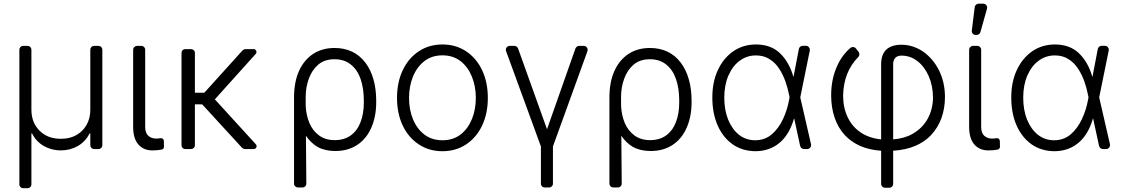

<svg xmlns="http://www.w3.org/2000/svg" viewBox="-20 -788 5948 1015"><path d="M82.4 186.4V-524.5Q82.4 -533.4 88.4 -539.4Q94.5 -545.5 103 -545.5H125Q133.9 -545.5 139.9 -539.4Q146 -533.4 146 -524.5V-208.5Q146 -140.3 188.9 -97.3Q231.5 -54.3 301.5 -54.3Q371.4 -54.3 414.4 -97.3Q457.4 -141 457.4 -208.5V-524.5Q457.4 -533.4 463.4 -539.4Q469.5 -545.5 478 -545.5H500Q508.9 -545.5 514.9 -539.4Q521 -533.4 521 -524.5V-20.6Q521 -12.1 514.9 -6Q508.9 0 500 0H478Q469.5 0 463.4 -6Q457.4 -12.1 457.4 -20.6V-82.7H453.5Q432.2 -39.8 391.7 -16.3Q350.9 7.1 301.5 7.1Q252.1 7.1 211.6 -16.3Q170.8 -39.8 149.5 -82.7H146V186.4Q146 195 139.9 201Q133.9 207 125 207H103Q94.5 207 88.4 201Q82.4 195 82.4 186.4Z M785.5 7.1Q813.2 7.1 834.9 2.8Q840.2 1.4 843.6 -2.7Q846.9 -6.7 846.9 -12.4L846.2 -43Q845.9 -50.1 840.6 -54.3Q835.2 -58.6 828.5 -57.5Q816.8 -55.4 805.4 -55.4Q780.5 -55.4 763.8 -70.3Q747.5 -84.9 747.5 -118.3V-524.9Q747.5 -533.4 741.5 -539.4Q735.4 -545.5 726.9 -545.5H704.9Q696.4 -545.5 690.2 -539.4Q683.9 -533.4 683.9 -524.9V-118.3Q683.9 -55 711.6 -24.1Q739.3 7.1 785.5 7.1Z M939.6 -20.2V-508.2Q939.6 -516.7 945.5 -522.5Q951.3 -528.4 959.9 -528.4H990.1Q998.2 -528.4 1004.3 -522.5Q1010.3 -516.7 1010.3 -508.2V-297.6H1060L1261 -520.2Q1264.6 -524.1 1269.5 -526.3Q1274.5 -528.4 1279.8 -528.4H1320.7Q1327.4 -528.4 1331.7 -523.8Q1335.9 -519.2 1335.9 -513.1Q1335.9 -507.8 1332 -503.2L1115.8 -262.8L1332.7 -25.2Q1336.6 -21.3 1336.6 -15.3Q1336.6 -9.2 1332.4 -4.6Q1328.1 0 1321.7 0H1276.6Q1265.6 0 1258.2 -8.2L1049 -236.2L1010.3 -236.5V-20.2Q1010.3 -11.7 1004.3 -5.9Q998.2 0 990.1 0H959.9Q951.3 0 945.5 -5.9Q939.6 -11.7 939.6 -20.2Z M1612.6 -372.2Q1629.3 -417.6 1661.6 -445.7Q1695 -474.8 1748.6 -474.8Q1799.7 -474.8 1834.2 -447.1Q1869.3 -419.4 1886.4 -370Q1903.4 -320.7 1903.4 -255.3V-247.5Q1903.4 -187.1 1886 -142.4Q1869 -97.3 1834.2 -72.1Q1799.7 -47.2 1749.6 -47.2Q1699.9 -47.2 1666.5 -72.1Q1632.8 -97.3 1615.8 -137.4Q1599.1 -177.6 1596.2 -224.8L1595.9 -273.1Q1595.9 -326.3 1612.6 -372.2ZM1555.4 203.1H1578.8Q1587.4 203.1 1593.4 197.1Q1599.4 191.1 1599.4 182.2L1597.3 -70.3Q1622.9 -32.7 1658 -11.7Q1697.8 10.3 1752.1 10.3Q1820 10.3 1868.6 -22Q1917.6 -54.7 1943.2 -113.6Q1968.8 -171.9 1968.8 -247.5V-255.3Q1968.8 -318.2 1954.2 -368.3Q1940 -419.4 1911.6 -456.7Q1882.5 -495 1842 -514.6Q1800.4 -534.4 1748.6 -534.4Q1684.3 -534.4 1636.4 -503.6Q1588.1 -472.3 1561.4 -414.4Q1534.4 -355.5 1534.4 -272.4V182.5Q1534.4 191.1 1540.7 197.1Q1546.9 203.1 1555.4 203.1Z M2194.2 -24.5Q2139.6 -60.4 2109.4 -123.6Q2078.8 -187.5 2078.8 -270.2Q2078.8 -353.7 2109.4 -417.6Q2139.9 -481.2 2194.2 -517Q2248.2 -552.9 2319.2 -552.9Q2389.2 -552.9 2443.9 -517Q2497.9 -481.2 2528.4 -417.6Q2558.9 -353.7 2558.9 -270.2Q2558.9 -187.5 2528.4 -123.6Q2498.2 -60.4 2443.9 -24.5Q2389.2 11.4 2318.9 11.4Q2248.2 11.4 2194.2 -24.5ZM2163 -158.4Q2183.9 -106.9 2223 -77.1Q2262.8 -46.5 2318.9 -46.5Q2375.4 -46.5 2415.1 -77.1Q2453.8 -107.2 2474.8 -158.4Q2495.4 -208.5 2495.4 -270.2Q2495.4 -331.7 2474.8 -382.5Q2454.2 -433.6 2415.1 -464.5Q2375.7 -495.4 2318.9 -495.4Q2262.4 -495.4 2223 -464.5Q2183.9 -433.9 2163 -382.5Q2142.4 -331.7 2142.4 -270.2Q2142.4 -208.5 2163 -158.4Z M2654.1 -524.9Q2654.1 -522.4 2655.5 -517.4L2839.5 -13.8V182.5Q2839.5 191.1 2845.5 197.1Q2851.6 203.1 2860.4 203.1H2882.5Q2891 203.1 2897 197.1Q2903.1 191.1 2903.1 182.5V-13.8L3085.6 -517.8Q3086.6 -521 3086.6 -524.5Q3086.6 -533 3080.6 -539.2Q3074.6 -545.5 3066.1 -545.5H3041.5Q3035.2 -545.5 3029.8 -541.5Q3024.5 -537.6 3022 -531.6L2871.8 -104.8L2718.8 -531.6Q2716.6 -537.6 2711.3 -541.5Q2706 -545.5 2699.2 -545.5H2675.1Q2666.2 -545.5 2660.2 -539.4Q2654.1 -533.4 2654.1 -524.9Z M3279.8 -372.2Q3296.5 -417.6 3328.8 -445.7Q3362.2 -474.8 3415.8 -474.8Q3467 -474.8 3501.4 -447.1Q3536.6 -419.4 3553.6 -370Q3570.7 -320.7 3570.7 -255.3V-247.5Q3570.7 -187.1 3553.3 -142.4Q3536.2 -97.3 3501.4 -72.1Q3467 -47.2 3416.9 -47.2Q3367.2 -47.2 3333.8 -72.1Q3300.1 -97.3 3283 -137.4Q3266.3 -177.6 3263.5 -224.8L3263.1 -273.1Q3263.1 -326.3 3279.8 -372.2ZM3222.7 203.1H3246.1Q3254.6 203.1 3260.7 197.1Q3266.7 191.1 3266.7 182.2L3264.6 -70.3Q3290.1 -32.7 3325.3 -11.7Q3365.1 10.3 3419.4 10.3Q3487.2 10.3 3535.9 -22Q3584.9 -54.7 3610.4 -113.6Q3636 -171.9 3636 -247.5V-255.3Q3636 -318.2 3621.4 -368.3Q3607.2 -419.4 3578.8 -456.7Q3549.7 -495 3509.2 -514.6Q3467.7 -534.4 3415.8 -534.4Q3351.6 -534.4 3303.6 -503.6Q3255.3 -472.3 3228.7 -414.4Q3201.7 -355.5 3201.7 -272.4V182.5Q3201.7 191.1 3207.9 197.1Q3214.1 203.1 3222.7 203.1Z M3852.3 -25.6Q3801.5 -62.1 3773.4 -125.7Q3745.7 -189.6 3745.7 -272.7Q3745.7 -355.5 3775.2 -418Q3804.3 -480.5 3856.5 -517Q3909.1 -552.9 3976.2 -552.9Q4055.8 -552.9 4104 -506Q4152.3 -459.5 4174.7 -380.7L4203.1 -528.8Q4204.5 -536.2 4210.2 -541Q4215.9 -545.8 4223.4 -545.8H4240.8Q4249.3 -545.8 4255.3 -539.6Q4261.4 -533.4 4261.4 -524.9Q4261.4 -522.4 4261 -521L4210.6 -273.1L4267.4 -25.6Q4267.8 -24.1 4267.8 -21Q4267.8 -12.4 4261.7 -6.2Q4255.7 0 4247.2 0H4230.1Q4223 0 4217.3 -4.8Q4211.6 -9.6 4209.9 -16.7L4178.3 -162.6H4177.9Q4152.7 -75.3 4099.8 -32Q4046.9 11.4 3972.3 11.4Q3903.1 10.3 3852.3 -25.6ZM3829.2 -155.9Q3850.1 -104.8 3886.4 -75.6Q3923.7 -46.5 3972.3 -46.5Q4022.7 -46.5 4060 -77.8Q4095.9 -108.7 4119.3 -158.4Q4142 -206.7 4151.6 -260.7L4154.1 -273.8L4152 -284.1Q4144.5 -322.4 4132.1 -357.6Q4118.3 -396 4098.4 -425.8Q4077.8 -457.4 4047.2 -475.9Q4017.4 -495 3976.2 -495Q3927.6 -495 3889.6 -466.3Q3852.3 -438.6 3830.3 -387.4Q3808.9 -337.4 3808.9 -271.7Q3808.9 -206.7 3829.2 -155.9Z M4701.7 -51.1V-448.2Q4701.7 -469.8 4712.4 -481.5Q4723.7 -494 4745.4 -494Q4792.3 -494 4829.5 -465.2Q4866.8 -436.8 4889.6 -385.7Q4911.2 -335.9 4912.3 -275.2Q4912.3 -213.1 4884.9 -161.6Q4857.2 -110.8 4804.7 -80.6Q4762.4 -56.1 4701.7 -51.1ZM4391.7 -167.6Q4409.4 -113.6 4445.3 -74.6Q4478 -38.7 4527 -16.7Q4574.9 4.6 4638.1 8.9V183.9Q4638.1 192.5 4644.2 198.5Q4650.2 204.5 4658.7 204.5H4680.8Q4689.6 204.5 4695.7 198.5Q4701.7 192.5 4701.7 183.9V8.9Q4767 4.6 4817.5 -16.3Q4867.9 -37.6 4902 -73.9Q4938.6 -113.3 4957 -163.7Q4975.5 -215.9 4975.5 -274.9Q4975.5 -352.3 4944.2 -415.8Q4912.6 -478.7 4859.4 -515.6Q4805.8 -551.5 4745.4 -551.5Q4693.2 -551.5 4665.5 -525.9Q4638.1 -499.6 4638.1 -448.5V-51.1Q4574.6 -57.5 4529.1 -88.4Q4484 -119.3 4460.6 -169.7Q4437.1 -219.8 4437.1 -283Q4439.6 -408 4517.4 -486.9Q4523.1 -492.5 4523.1 -501.4Q4523.1 -508.5 4518.8 -514.2L4505.3 -531.2Q4498.9 -539.4 4488.6 -539.4Q4481.5 -539.4 4475.9 -534.8Q4431.1 -496.8 4405.2 -438.6Q4373.9 -369.3 4373.9 -284.4Q4373.9 -220.5 4391.7 -167.6Z M5117.5 -626.8 5132.8 -750.4Q5133.9 -758.2 5139.7 -763.3Q5145.6 -768.5 5153.4 -768.5H5177.9Q5186.4 -768.5 5192.5 -762.4Q5198.5 -756.4 5198.5 -747.9Q5198.5 -744.3 5197.8 -742.2L5163 -618.6Q5161.2 -611.9 5155.7 -607.6Q5150.2 -603.3 5143.1 -603.3H5138.1Q5128.6 -603.3 5122.3 -610.4Q5116.1 -617.5 5117.5 -626.8ZM5131 -24.1Q5158.7 7.1 5204.9 7.1Q5232.6 7.1 5254.3 2.8Q5259.6 1.4 5263 -2.7Q5266.3 -6.7 5266.3 -12.4L5265.6 -43Q5265.3 -50.1 5259.9 -54.3Q5254.6 -58.6 5247.9 -57.5Q5236.2 -55.4 5224.8 -55.4Q5199.9 -55.4 5183.2 -70.3Q5166.9 -84.9 5166.9 -118.3V-524.9Q5166.9 -533.4 5160.9 -539.4Q5154.8 -545.5 5146.3 -545.5H5124.3Q5115.8 -545.5 5109.6 -539.4Q5103.3 -533.4 5103.3 -524.9V-118.3Q5103.3 -55 5131 -24.1Z M5432.5 -25.6Q5381.7 -62.1 5353.7 -125.7Q5326 -189.6 5326 -272.7Q5326 -355.5 5355.5 -418Q5384.6 -480.5 5436.8 -517Q5489.3 -552.9 5556.5 -552.9Q5636 -552.9 5684.3 -506Q5732.6 -459.5 5755 -380.7L5783.4 -528.8Q5784.8 -536.2 5790.5 -541Q5796.2 -545.8 5803.6 -545.8H5821Q5829.5 -545.8 5835.6 -539.6Q5841.6 -533.4 5841.6 -524.9Q5841.6 -522.4 5841.3 -521L5790.8 -273.1L5847.7 -25.6Q5848 -24.1 5848 -21Q5848 -12.4 5842 -6.2Q5835.9 0 5827.4 0H5810.4Q5803.3 0 5797.6 -4.8Q5791.9 -9.6 5790.1 -16.7L5758.5 -162.6H5758.2Q5733 -75.3 5680 -32Q5627.1 11.4 5552.6 11.4Q5483.3 10.3 5432.5 -25.6ZM5409.4 -155.9Q5430.4 -104.8 5466.6 -75.6Q5503.9 -46.5 5552.6 -46.5Q5603 -46.5 5640.3 -77.8Q5676.1 -108.7 5699.6 -158.4Q5722.3 -206.7 5731.9 -260.7L5734.4 -273.8L5732.2 -284.1Q5724.8 -322.4 5712.4 -357.6Q5698.5 -396 5678.6 -425.8Q5658 -457.4 5627.5 -475.9Q5597.7 -495 5556.5 -495Q5507.8 -495 5469.8 -466.3Q5432.5 -438.6 5410.5 -387.4Q5389.2 -337.4 5389.2 -271.7Q5389.2 -206.7 5409.4 -155.9Z"/></svg>

Font: DeltaSans Light
Style: Regular
Weight: 300
Designer: Rasmus Andersson
Foundry: rsms
Version: Version 3.012